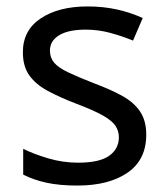

<svg xmlns="http://www.w3.org/2000/svg" viewBox="-20 -566 519 596"><path d="M434 -148Q434 -70 376 -30Q318 10 220 10Q164 10 123.5 1Q83 -8 52 -24V-104Q84 -88 129.5 -74.5Q175 -61 222 -61Q289 -61 319 -82.5Q349 -104 349 -140Q349 -160 338 -176Q327 -192 298.5 -208Q270 -224 217 -244Q165 -264 128 -284Q91 -304 71 -332Q51 -360 51 -404Q51 -472 106.5 -509Q162 -546 252 -546Q301 -546 343.5 -536.5Q386 -527 423 -510L393 -440Q359 -454 322 -464Q285 -474 246 -474Q192 -474 163.5 -456.5Q135 -439 135 -409Q135 -387 148 -371.5Q161 -356 191.5 -341.5Q222 -327 273 -307Q324 -288 360 -268Q396 -248 415 -219.5Q434 -191 434 -148Z"/></svg>

Font: Noto Sans Hebrew Droid SemiBold
Style: Regular
Weight: 600
Designer: Monotype Design Team
Foundry: Monotype Imaging Inc.
Version: Version 1.100; ttfautohint (v1.8.4.7-5d5b)